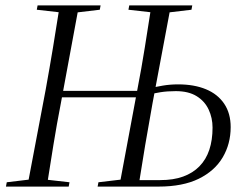

<svg xmlns="http://www.w3.org/2000/svg" viewBox="-20 -690 905 710"><path d="M467 0 471 -24H573Q621 -24 657 -37Q693 -50 717.5 -75Q742 -100 754 -136Q766 -172 766 -218Q766 -254 751.5 -285Q737 -316 707 -334.5Q677 -353 630 -353Q599 -353 573.5 -349Q548 -345 516 -337L521 -361Q556 -369 582.5 -373.5Q609 -378 639 -378Q698 -378 741.5 -360Q785 -342 809 -306.5Q833 -271 833 -220Q833 -158 803.5 -108Q774 -58 715 -29Q656 0 566 0ZM2 0 5 -16 105 -28H131L237 -16L234 0ZM81 0 149 -359Q163 -436 176 -514.5Q189 -593 201 -670H272L205 -308Q190 -231 177.5 -154Q165 -77 153 0ZM116 -654 119 -670H352L349 -654L248 -642H222ZM421 0 488 -359Q503 -436 515.5 -514.5Q528 -593 540 -670H612L544 -308Q530 -231 517 -154Q504 -77 492 0ZM455 -654 458 -670H691L688 -654L587 -642H561ZM341 0 344 -16 445 -28H470L469 0ZM159 -330 163 -354H532L528 -330Z"/></svg>

Font: Source Serif 4 60pt
Style: Italic
Weight: 400
Italic angle: -12°
Version: Version 4.004;hotconv 1.0.116;makeotfexe 2.5.65601